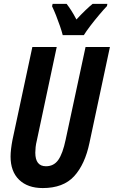

<svg xmlns="http://www.w3.org/2000/svg" viewBox="-20 -955 584 985"><path d="M199.2 9.8Q122.1 9.8 78.1 -32.7Q34.2 -75.2 34.2 -151.9Q34.2 -169.9 36.9 -192.1Q39.6 -214.4 43.9 -236.8L146 -713.9H271L168.9 -233.9Q164.6 -216.8 162.8 -200.7Q161.1 -184.6 161.1 -171.9Q161.1 -102.1 215.8 -102.1Q255.9 -102.1 278.8 -134.3Q301.8 -166.5 316.9 -238.8L418.9 -713.9H543.9L439 -222.2Q416 -111.8 360.4 -51Q304.7 9.8 199.2 9.8ZM301.8 -774.9Q296.9 -794.4 287.6 -821.5Q278.3 -848.6 267.6 -875.7Q256.8 -902.8 247.1 -922.9L250 -935.1H321.8Q332.5 -921.4 345.5 -901.4Q358.4 -881.3 372.1 -855Q396 -880.9 417 -901.1Q438 -921.4 455.1 -935.1H530.8L528.8 -923.8Q513.2 -907.7 489.5 -879.6Q465.8 -851.6 443.8 -822.8Q421.9 -793.9 410.2 -774.9Z"/></svg>

Font: Open Sans Condensed
Style: Bold Italic
Weight: 700
Width: 3
Italic angle: -12°
Designer: Monotype Design Team
Foundry: Monotype Imaging Inc.
Version: Version 3.003; ttfautohint (v1.8.4)